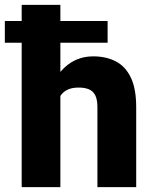

<svg xmlns="http://www.w3.org/2000/svg" viewBox="-37 -770 627 790"><path d="M-17.1 -594.2V-683.6H405.8V-594.2ZM211.4 0H52.2V-750H211.4ZM150.9 -278.8Q150.9 -354 175 -412.6Q199.2 -471.2 243.4 -504.6Q287.6 -538.1 347.2 -538.1Q399.4 -538.1 439.2 -517.6Q479 -497.1 501.2 -451.2Q523.4 -405.3 523.4 -328.6V0H363.8V-329.6Q363.8 -360.8 354.7 -378.2Q345.7 -395.5 328.6 -402.6Q311.5 -409.7 287.1 -409.7Q258.3 -409.7 239.7 -400.4Q221.2 -391.1 210.4 -373.8Q199.7 -356.4 195.3 -333Q190.9 -309.6 190.9 -281.2Z"/></svg>

Font: Heebo ExtraBold
Style: Regular
Weight: 800
Designer: Oded Ezer
Foundry: Ezer Type House
Version: Version 3.100